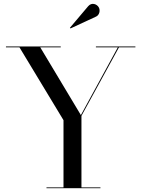

<svg xmlns="http://www.w3.org/2000/svg" viewBox="-20 -996 748 1016"><path d="M489 -908.5C506 -916.5 512 -941 502.5 -957.5C493 -974 465.5 -985.5 446.5 -963L350 -849L353 -845.5ZM226 -4.5V0H511.5V-4.5H411V-383L609.5 -745.5H696.5V-750H487.5V-745.5H603.5L408 -387L193 -745.5H301.5V-750H11.5V-745.5H83L316 -360V-4.5Z"/></svg>

Font: Bodoni* 36pt
Style: Regular
Weight: 400
Version: Version 2.3